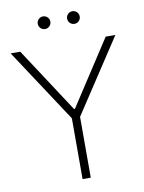

<svg xmlns="http://www.w3.org/2000/svg" viewBox="-96 -959 771 1025"><g transform="rotate(-10 289.5 -446.0)"><path d="M5.4 -727.5H57.6L287.1 -376.5H292L520.5 -727.5H573.2L311.5 -329.6V0H267.1V-329.6ZM209.5 -823.7Q195.3 -823.7 185.3 -833.7Q175.3 -843.8 175.3 -857.9Q175.3 -872.1 185.3 -882.1Q195.3 -892.1 209.5 -892.1Q223.6 -892.1 233.6 -882.1Q243.7 -872.1 243.7 -857.9Q243.7 -843.8 233.6 -833.7Q223.6 -823.7 209.5 -823.7ZM368.7 -823.7Q354.5 -823.7 344.5 -833.7Q334.5 -843.8 334.5 -857.9Q334.5 -872.1 344.5 -882.1Q354.5 -892.1 368.7 -892.1Q382.8 -892.1 392.8 -882.1Q402.8 -872.1 402.8 -857.9Q402.8 -843.8 392.8 -833.7Q382.8 -823.7 368.7 -823.7Z"/></g></svg>

Font: Inter Display Extra Light
Style: Regular
Weight: 200
Designer: Rasmus Andersson
Foundry: rsms
Version: Version 4.000;git-4fc901f